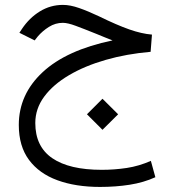

<svg xmlns="http://www.w3.org/2000/svg" viewBox="-20 -422 698 773"><path d="M433.1 -259.3Q414.6 -266.6 403.6 -271Q392.6 -275.4 366.7 -286.1Q316.9 -306.2 284.7 -318.1Q252.4 -330.1 232.9 -330.1Q203.1 -330.1 177 -313.7Q150.9 -297.4 131.8 -274.9L119.6 -259.3L58.1 -290L68.4 -305.7Q98.1 -350.1 140.6 -376.2Q183.1 -402.3 233.4 -402.3Q262.7 -402.3 298.8 -389.6Q335 -377 378.4 -356.4Q451.2 -320.8 500.7 -303.5Q550.3 -286.1 591.8 -282.7L586.4 -213.4Q489.7 -205.1 405.5 -180.9Q321.3 -156.7 257.6 -119.1Q193.8 -81.5 158 -33Q122.1 15.6 122.1 73.2Q122.1 168 190.4 214.8Q258.8 261.7 389.6 261.7Q440.9 261.7 490.5 254.2Q540 246.6 587.4 225.6L605.5 291.5Q558.1 313 502 321.8Q445.8 330.6 382.8 330.6Q284.7 330.6 211.2 303.7Q137.7 276.9 96.7 221.7Q55.7 166.5 55.7 81.1Q55.7 -42 151.6 -131.3Q247.6 -220.7 433.1 -259.3ZM330.1 38.1 392.6 -24.4 455.6 38.1 392.6 100.6Z"/></svg>

Font: Vazir Light UI
Style: Light-UI
Weight: 300
Designer: Saber Rastikerdar
Foundry: Saber Rastikerdar
Version: Version 30.0.0